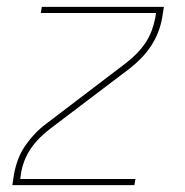

<svg xmlns="http://www.w3.org/2000/svg" viewBox="-20 -540 540 560"><path d="M16 0 21 -33Q25 -54 32.5 -74.5Q40 -95 53 -114Q66 -133 81.5 -149.5Q97 -166 116 -180L346 -355Q362 -367 377 -382Q392 -397 403.5 -414Q415 -431 422 -449.5Q429 -468 433 -488L435 -502H99L102 -520H458L453 -488Q449 -466 441 -445.5Q433 -425 420.5 -406Q408 -387 392 -370.5Q376 -354 358 -340L127 -165Q111 -153 96 -138Q81 -123 69.5 -106Q58 -89 51 -70.5Q44 -52 41 -33L39 -18H375L372 0Z"/></svg>

Font: Iosevka Term Curly Th Obl
Style: Regular
Weight: 100
Italic angle: -9°
Designer: Belleve Invis
Foundry: Belleve Invis
Version: Version 32.3.0